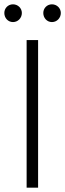

<svg xmlns="http://www.w3.org/2000/svg" viewBox="-30 -867 301 887"><path d="M93 0H146V-682H93ZM-10 -807C-10 -784 7 -765 30 -765C53 -765 71 -784 71 -807C71 -829 53 -847 30 -847C7 -847 -10 -829 -10 -807ZM170 -807C170 -784 187 -765 210 -765C233 -765 251 -784 251 -807C251 -829 233 -847 210 -847C187 -847 170 -829 170 -807Z"/></svg>

Font: MV Cash ExtraLight
Style: Regular
Weight: 200
Designer: Rodrigo Fuenzalida
Foundry: fragTYPE
Version: Version 1.100;Glyphs 3.1.2 (3151)